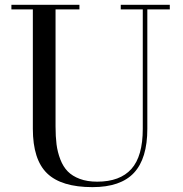

<svg xmlns="http://www.w3.org/2000/svg" viewBox="-20 -770 766 805"><path d="M27.8 -750H313V-730.5H212.9V-240.2Q212.9 -197.8 217 -165Q221.2 -132.3 232.9 -101.8Q244.6 -71.3 263.9 -51.5Q283.2 -31.7 314.5 -20Q345.7 -8.3 387.7 -8.3Q482.9 -8.3 530.8 -61.5Q578.6 -114.7 578.6 -230V-730.5H486.3V-750H691.9V-730.5H597.7V-230Q597.7 -105.5 541.7 -45.4Q485.8 14.6 367.7 14.6Q237.3 14.6 177.5 -43.2Q117.7 -101.1 117.7 -230V-730.5H27.8Z"/></svg>

Font: Bodoni* 11pt
Style: Regular
Weight: 400
Version: Version 2.3